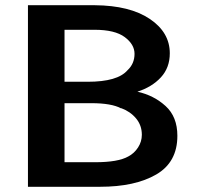

<svg xmlns="http://www.w3.org/2000/svg" viewBox="-20 -715 764 735"><path d="M87 0V-695H261H343Q477 -694 553.5 -642.5Q630 -591 630 -511Q630 -456 596 -419Q562 -382 506 -364Q569 -350 614 -309Q659 -268 659 -195Q659 -94 578 -47Q497 0 363 0ZM227 -94H345Q432 -94 471 -116Q494 -128 508.5 -150.5Q523 -173 523 -199Q523 -235 501 -261.5Q479 -288 444 -301V-300Q407 -320 330 -320H227V-284ZM227 -402H316Q430 -402 468 -446Q495 -471 495 -509Q495 -545 457.5 -573Q420 -601 342 -601H227V-564Z"/></svg>

Font: Coval
Style: ExtraBold
Weight: 800
Foundry: Context Ltd
Version: Version 001.000